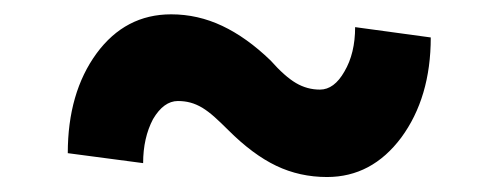

<svg xmlns="http://www.w3.org/2000/svg" viewBox="-20 -425 686 264"><path d="M572.3 -373.5Q572.3 -291 531.7 -235.8Q491.2 -181.6 429.7 -181.6Q392.1 -181.6 359.9 -197Q327.6 -212.4 293.9 -246.1Q283.2 -256.8 274.7 -264.4Q266.1 -272 258.1 -276.9Q250 -281.7 241.9 -283.9Q233.9 -286.1 224.6 -286.1Q205.1 -286.1 190.4 -261.2Q176.8 -235.4 176.8 -200.7L73.2 -214.4Q73.2 -297.4 112.8 -351.6Q152.3 -405.3 215.3 -405.3Q252 -405.3 285.6 -389.4Q319.3 -373.5 352.1 -341.8Q371.6 -319.8 387 -310.8Q402.3 -301.8 419.9 -301.8Q439.5 -301.8 453.6 -326.7Q468.3 -351.6 468.3 -387.7Z"/></svg>

Font: Ufes Sans ExtraBold
Style: Regular
Weight: 800
Designer: Ricardo Esteves & Filipe Motta
Foundry: ProDesignUfes - Ricardo Esteves, Filipe Motta (This is a derivative work, based on Roboto family, by Christian Robertson
Version: Version 2.0